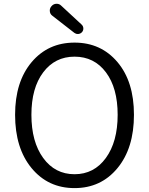

<svg xmlns="http://www.w3.org/2000/svg" viewBox="-20 -967 776 1000"><path d="M368.2 12.7Q230.5 12.7 144.5 -91.3Q58.6 -195.3 58.6 -369.1Q58.6 -541 144.5 -643.1Q230.5 -745.1 368.2 -745.1Q505.9 -745.1 591.8 -643.6Q677.7 -542 677.7 -369.1Q677.7 -195.3 591.8 -91.3Q505.9 12.7 368.2 12.7ZM368.2 -59.6Q469.7 -59.6 531.2 -144Q592.8 -228.5 592.8 -369.1Q592.8 -508.8 531.7 -590.3Q470.7 -671.9 368.2 -671.9Q266.6 -671.9 205.1 -590.3Q143.6 -508.8 143.6 -369.1Q143.6 -228.5 205.1 -144Q266.6 -59.6 368.2 -59.6ZM407.2 -799.8Q399.4 -791 387.7 -790Q386.7 -790 384.8 -790Q375 -790 367.2 -795.9L252.9 -884.8Q239.3 -894.5 239.3 -912.1Q239.3 -924.8 248 -934.6Q257.8 -946.3 272.5 -947.3Q274.4 -947.3 275.4 -947.3Q289.1 -947.3 298.8 -937.5L404.3 -839.8Q414.1 -831.1 414.1 -818.4Q414.1 -807.6 407.2 -799.8Z"/></svg>

Font: Gen Jyuu Gothic P Normal
Style: Regular
Weight: 300
Designer: [Source Han Sans]
Ryoko NISHIZUKA  (kana & ideographs); Paul D. Hunt (Latin, Greek & Cyrillic); Wenlong ZHANG  (bopomofo
Version: Version 1.002.20150607